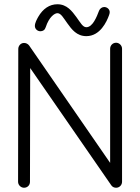

<svg xmlns="http://www.w3.org/2000/svg" viewBox="-20 -883 659 903"><path d="M526 0C542 0 554 -13 554 -28V-654C554 -669 541 -682 526 -682C510 -682 498 -669 498 -654V-117L117 -669C111 -677 102 -681 93 -681C77 -681 66 -667 66 -653L65 -28C65 -13 78 0 93 0C109 0 121 -12 121 -28L122 -563L503 -12C508 -4 517 0 526 0ZM446 -833C435 -804 416 -755 386 -755C369 -755 358 -777 339 -803C319 -830 295 -863 250 -863C213 -863 182 -842 160 -804C154 -793 144 -776 144 -761C144 -747 156 -736 170 -736C182 -736 191 -742 195 -755C211 -804 237 -821 250 -821C267 -821 278 -799 297 -773C317 -745 341 -713 386 -713C451 -713 482 -781 493 -812C495 -818 496 -821 496 -826C496 -839 484 -850 470 -850C460 -850 450 -843 446 -833Z"/></svg>

Font: Comic Neue
Style: Normal
Weight: 400
Designer: Craig Rozynski
Foundry: Craig Rozynski
Version: Version 2.003